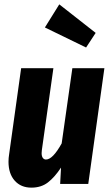

<svg xmlns="http://www.w3.org/2000/svg" viewBox="-20 -844 505 881"><path d="M19 -102Q19 -119 22 -137L77 -531H225L172 -155Q171 -150 171 -141Q171 -127 176.5 -119.5Q182 -112 191 -112Q222 -112 263 -186L312 -531H459L385 0H256L260 -75Q231 -31 200 -7Q169 17 124 17Q76 17 47.5 -15Q19 -47 19 -102ZM252 -824 419 -693 375 -626 186 -718Z"/></svg>

Font: Fira Sans Extra Condensed
Style: Bold Italic
Weight: 700
Width: 3
Italic angle: -8°
Designer: Carrois Corporate & Edenspiekermann AG
Foundry: Carrois Corporate GbR & Edenspiekermann AG
Version: Version 4.203